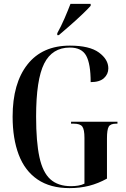

<svg xmlns="http://www.w3.org/2000/svg" viewBox="-20 -959 651 989"><path d="M338 10Q239 10 173.5 -34.5Q108 -79 76.5 -162Q45 -245 45 -358Q45 -530 121.5 -627Q198 -724 340 -724Q441 -724 489.5 -688.5Q538 -653 538 -607Q538 -577 515.5 -556.5Q493 -536 447 -536Q447 -630 424 -672Q401 -714 340 -714Q249 -714 207.5 -631.5Q166 -549 166 -358Q166 -229 183 -150Q200 -71 239.5 -35.5Q279 0 346 0Q365 0 383 -3Q401 -6 415 -13V-249Q415 -292 404 -307Q393 -322 359 -322H346V-332H585V-322H578Q549 -322 540 -306.5Q531 -291 531 -246V-39Q486 -14 439 -2Q392 10 338 10ZM275 -788Q295 -824 312.5 -864.5Q330 -905 343 -939H447V-929Q432 -912 402.5 -884Q373 -856 340.5 -827.5Q308 -799 283 -778H275Z"/></svg>

Font: Noto Serif Display ExtraCondensed SemiBold
Style: Regular
Weight: 600
Width: 2
Designer: Monotype Design Team
Foundry: Monotype Imaging Inc.
Version: Version 2.009